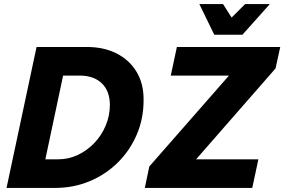

<svg xmlns="http://www.w3.org/2000/svg" viewBox="-20 -920 1392 940"><path d="M12 0 159 -690H406Q488 -690 550.5 -658.5Q613 -627 648.5 -568.5Q684 -510 683 -429Q683 -339 649.5 -261Q616 -183 557 -124.5Q498 -66 419.5 -33Q341 0 249 0ZM202 -140H265Q315 -140 360 -161Q405 -182 440.5 -218.5Q476 -255 497 -304Q518 -353 518 -408Q517 -476 477.5 -513Q438 -550 370 -550H289ZM689 0 711 -105 1101 -550H816L846 -690H1352L1329 -585L940 -140H1245L1215 0ZM956 -900H1072L1114 -834L1180 -900H1301L1167 -750H1029Z"/></svg>

Font: Radio Canada
Style: Bold Italic
Weight: 700
Italic angle: -12°
Designer: Charles Daoud, Etienne Aubert Bonn, Alexandre Saumier Demers, Jacques Le Bailly
Foundry: Radio-Canada
Version: Version 2.104; ttfautohint (v1.8.4.7-5d5b);gftools[0.9.28.de